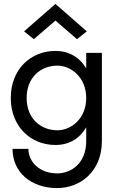

<svg xmlns="http://www.w3.org/2000/svg" viewBox="-20 -730 610 980"><path d="M263 -625 373 -530 423 -570 263 -710 103 -570 153 -530ZM44 30C44 149 138 230 272 230C387 230 500 148 500 -10V-460H420V-381C405 -406 387 -426 364 -441C335 -460 302 -470 263 -470C139 -470 35 -379 35 -230C35 -82 139 10 263 10C302 10 335 0 364 -19C387 -34 405 -55 420 -80V-10C420 106 341 155 272 155C182 155 125 96 125 30ZM116 -230C116 -336 189 -395 273 -395C342 -395 420 -336 420 -230C420 -124 343 -65 273 -65C189 -65 116 -124 116 -230Z"/></svg>

Font: Jost
Style: Regular
Weight: 400
Version: Version 3.710